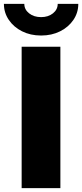

<svg xmlns="http://www.w3.org/2000/svg" viewBox="-67 -968 423 988"><path d="M243.7 -727.5V0H44.4V-727.5ZM144.5 -785.2Q89.8 -785.2 46.6 -806.9Q3.4 -828.6 -21.7 -865.7Q-46.9 -902.8 -46.9 -948.2H58.1Q58.1 -918.9 82.8 -899.4Q107.4 -879.9 144.5 -879.9Q181.2 -879.9 205.6 -899.4Q230 -918.9 230 -948.2H335.9Q335.9 -902.8 310.8 -865.7Q285.6 -828.6 242.4 -806.9Q199.2 -785.2 144.5 -785.2Z"/></svg>

Font: Inter 20pt Black
Style: Regular
Weight: 900
Version: Version 4.001;git-66647c0bb